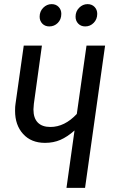

<svg xmlns="http://www.w3.org/2000/svg" viewBox="-20 -910 545 930"><path d="M489 -689 392 0H302L341 -278Q306 -247 272.5 -232.5Q239 -218 198 -218Q131 -218 92 -261Q53 -304 53 -373Q53 -395 55 -406L95 -689H183L144 -407Q142 -387 142 -380Q142 -338 163 -316.5Q184 -295 224 -295Q293 -295 352 -358L399 -689ZM172 -829Q172 -855 189.5 -872.5Q207 -890 230 -890Q251 -890 264 -876.5Q277 -863 277 -843Q277 -816 260 -799Q243 -782 219 -782Q198 -782 185 -795.5Q172 -809 172 -829ZM346 -829Q346 -855 363.5 -872.5Q381 -890 404 -890Q425 -890 438 -876.5Q451 -863 451 -843Q451 -817 434 -799.5Q417 -782 393 -782Q372 -782 359 -795.5Q346 -809 346 -829Z"/></svg>

Font: Fira Sans Extra Condensed
Style: Italic
Weight: 400
Width: 3
Italic angle: -8°
Designer: Carrois Corporate & Edenspiekermann AG
Foundry: Carrois Corporate GbR & Edenspiekermann AG
Version: Version 4.203